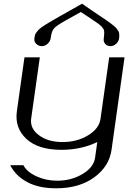

<svg xmlns="http://www.w3.org/2000/svg" viewBox="-20 -810 706 1038"><path d="M653.3 -500 583 0Q570.3 89.8 489.3 148.9Q408.2 208 283.2 208Q189.5 208 127 174.3Q64.5 140.6 35.2 83H106.4Q125 119.1 176.8 143.1Q228.5 167 289.1 167Q366.2 167 426.8 130.4Q487.3 93.8 494.1 42L505.9 -42Q418 0 312.5 0Q185.5 0 122.1 -59.6Q58.6 -119.1 71.3 -209L112.3 -500H195.3L148.4 -168Q141.6 -115.2 190.9 -78.6Q240.2 -42 318.4 -42Q396.5 -42 456.5 -78.6Q516.6 -115.2 523.4 -168L570.3 -500ZM423.8 -790Q447.3 -773.4 473.6 -755.4Q500 -737.3 515.6 -727.1Q531.2 -716.8 549.3 -704.6Q567.4 -692.4 576.2 -685.5Q585 -678.7 595.2 -670.4Q605.5 -662.1 609.9 -656.2Q614.3 -650.4 618.7 -644Q623 -637.7 624 -631.3Q625 -625 625 -618.2Q625 -611.3 624 -602.5Q621.1 -585 607.4 -572.8Q593.8 -560.5 577.1 -560.5Q559.6 -560.5 548.8 -572.8Q538.1 -585 541 -602.5Q545.9 -638.7 541 -650.4Q538.1 -654.3 536.1 -657.2Q534.2 -660.2 532.2 -663.1Q530.3 -666 526.4 -669.4Q522.5 -672.9 519.5 -675.3Q516.6 -677.7 510.3 -682.6Q503.9 -687.5 499 -690.4Q494.1 -693.4 484.4 -700.2Q474.6 -707 466.8 -712.4Q459 -717.8 443.8 -727.5Q428.7 -737.3 417 -745.1Q397.5 -734.4 374 -721.2Q350.6 -708 339.8 -702.1Q329.1 -696.3 315.9 -688.5Q302.7 -680.7 297.9 -677.2Q293 -673.8 285.6 -668.5Q278.3 -663.1 274.9 -659.7Q271.5 -656.2 267.6 -650.4Q258.8 -638.7 253.9 -602.5Q251 -585 236.8 -572.8Q222.7 -560.5 206.1 -560.5Q188.5 -560.5 175.8 -572.8Q163.1 -585 166 -602.5Q167 -612.3 168.9 -619.6Q170.9 -627 176.8 -634.8Q182.6 -642.6 188 -648.4Q193.4 -654.3 206.5 -663.6Q219.7 -672.9 231 -679.7Q242.2 -686.5 263.7 -699.2Q285.2 -711.9 305.2 -723.1Q325.2 -734.4 358.9 -753.4Q392.6 -772.5 423.8 -790Z"/></svg>

Font: okolaks
Style: RegularItalic
Weight: 500
Italic angle: -8°
Version: Version 000.6.0